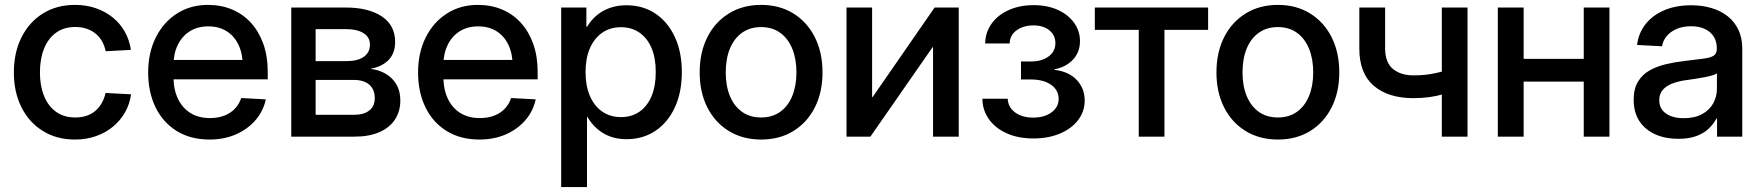

<svg xmlns="http://www.w3.org/2000/svg" viewBox="-20 -553 7132 777"><path d="M283.7 11.7Q209.5 11.7 153.8 -22.7Q98.1 -57.1 67.1 -118.4Q36.1 -179.7 36.1 -259.8Q36.1 -340.3 67.1 -402.1Q98.1 -463.9 153.8 -498.5Q209.5 -533.2 283.7 -533.2Q329.1 -533.2 367.9 -519.8Q406.7 -506.3 436.5 -482.2Q466.3 -458 485.1 -424.6Q503.9 -391.1 509.8 -351.1L407.7 -345.7Q403.3 -367.2 393.3 -385.3Q383.3 -403.3 367.7 -416.3Q352.1 -429.2 331.3 -436.5Q310.5 -443.8 284.2 -443.8Q238.8 -443.8 206.8 -420.7Q174.8 -397.5 158.2 -356Q141.6 -314.5 141.6 -259.8Q141.6 -206.1 158.2 -164.8Q174.8 -123.5 206.8 -100.6Q238.8 -77.6 284.2 -77.6Q310.5 -77.6 331.1 -84.7Q351.6 -91.8 366.7 -105Q381.8 -118.2 392.1 -136.5Q402.3 -154.8 407.2 -176.8L510.3 -171.4Q504.9 -131.3 485.8 -98.1Q466.8 -64.9 437 -40.3Q407.2 -15.6 368.2 -2Q329.1 11.7 283.7 11.7Z M828.1 11.7Q751 11.7 695.1 -22.9Q639.2 -57.6 609.4 -118.9Q579.6 -180.2 579.6 -259.8Q579.6 -339.4 610.4 -401.1Q641.1 -462.9 695.8 -498Q750.5 -533.2 821.8 -533.2Q875 -533.2 919.2 -514.6Q963.4 -496.1 995.6 -460.7Q1027.8 -425.3 1045.7 -375.2Q1063.5 -325.2 1063.5 -262.7V-231.9H628.9V-310.5H1009.3L962.4 -286.1Q962.4 -335 945.6 -370.8Q928.7 -406.7 897.5 -426.5Q866.2 -446.3 822.8 -446.3Q779.8 -446.3 748.3 -426.5Q716.8 -406.7 699.5 -371.3Q682.1 -335.9 682.1 -289.1V-242.2Q682.1 -191.9 699.7 -154.3Q717.3 -116.7 750.2 -95.9Q783.2 -75.2 829.6 -75.2Q862.8 -75.2 888.2 -85.2Q913.6 -95.2 930.9 -113.5Q948.2 -131.8 956.1 -156.2L1055.7 -150.9Q1045.4 -103 1013.7 -66.4Q981.9 -29.8 934.3 -9Q886.7 11.7 828.1 11.7Z M1158.7 0V-522.5H1379.4Q1471.2 -522.5 1525.1 -486.6Q1579.1 -450.7 1579.1 -383.3Q1579.1 -337.9 1552.7 -310.5Q1526.4 -283.2 1478.5 -274.4Q1513.2 -270.5 1540.5 -254.6Q1567.9 -238.8 1584 -211.7Q1600.1 -184.6 1600.1 -146.5Q1600.1 -102.5 1578.4 -69.3Q1556.6 -36.1 1515.1 -18.1Q1473.6 0 1414.1 0ZM1257.3 -88.4H1412.6Q1452.6 -88.4 1474.6 -106Q1496.6 -123.5 1496.6 -155.3Q1496.6 -190.9 1474.6 -210.2Q1452.6 -229.5 1412.6 -229.5H1257.3ZM1257.3 -305.7H1382.8Q1427.7 -305.7 1452.4 -323.2Q1477.1 -340.8 1477.1 -372.6Q1477.1 -402.3 1451.4 -418.7Q1425.8 -435.1 1379.4 -435.1H1257.3Z M1920.4 11.7Q1843.3 11.7 1787.4 -22.9Q1731.4 -57.6 1701.7 -118.9Q1671.9 -180.2 1671.9 -259.8Q1671.9 -339.4 1702.6 -401.1Q1733.4 -462.9 1788.1 -498Q1842.8 -533.2 1914.1 -533.2Q1967.3 -533.2 2011.5 -514.6Q2055.7 -496.1 2087.9 -460.7Q2120.1 -425.3 2137.9 -375.2Q2155.8 -325.2 2155.8 -262.7V-231.9H1721.2V-310.5H2101.6L2054.7 -286.1Q2054.7 -335 2037.8 -370.8Q2021 -406.7 1989.7 -426.5Q1958.5 -446.3 1915 -446.3Q1872.1 -446.3 1840.6 -426.5Q1809.1 -406.7 1791.7 -371.3Q1774.4 -335.9 1774.4 -289.1V-242.2Q1774.4 -191.9 1792 -154.3Q1809.6 -116.7 1842.5 -95.9Q1875.5 -75.2 1921.9 -75.2Q1955.1 -75.2 1980.5 -85.2Q2005.9 -95.2 2023.2 -113.5Q2040.5 -131.8 2048.3 -156.2L2147.9 -150.9Q2137.7 -103 2106 -66.4Q2074.2 -29.8 2026.6 -9Q1979 11.7 1920.4 11.7Z M2251 204.1V-522.5H2353V-444.8H2356Q2371.1 -470.7 2394 -490.2Q2417 -509.8 2447.5 -520.8Q2478 -531.7 2515.1 -531.7Q2582 -531.7 2632.3 -498Q2682.6 -464.4 2710.9 -403.6Q2739.3 -342.8 2739.3 -261.2Q2739.3 -179.7 2711.2 -118.7Q2683.1 -57.6 2632.6 -23.7Q2582 10.3 2515.1 10.3Q2478 10.3 2448.2 -1Q2418.5 -12.2 2395.8 -32.5Q2373 -52.7 2357.4 -79.6H2355.5V204.1ZM2493.7 -79.1Q2536.1 -79.1 2567.6 -100.8Q2599.1 -122.6 2616.5 -163.3Q2633.8 -204.1 2633.8 -261.2Q2633.8 -318.8 2616.5 -359.1Q2599.1 -399.4 2567.6 -421.1Q2536.1 -442.9 2493.7 -442.9Q2448.7 -442.9 2416.5 -420.2Q2384.3 -397.5 2366.9 -356.9Q2349.6 -316.4 2349.6 -261.2Q2349.6 -206.5 2366.9 -165.5Q2384.3 -124.5 2416.7 -101.8Q2449.2 -79.1 2493.7 -79.1Z M3060.1 11.7Q2985.8 11.7 2929.7 -22.7Q2873.5 -57.1 2842.5 -118.4Q2811.5 -179.7 2811.5 -259.8Q2811.5 -340.8 2842.5 -402.3Q2873.5 -463.9 2929.7 -498.5Q2985.8 -533.2 3060.1 -533.2Q3134.8 -533.2 3190.7 -498.5Q3246.6 -463.9 3277.6 -402.3Q3308.6 -340.8 3308.6 -259.8Q3308.6 -179.7 3277.6 -118.4Q3246.6 -57.1 3190.7 -22.7Q3134.8 11.7 3060.1 11.7ZM3060.1 -77.6Q3105.5 -77.6 3137.5 -100.6Q3169.4 -123.5 3186.3 -164.8Q3203.1 -206.1 3203.1 -259.8Q3203.1 -314.5 3186.3 -355.7Q3169.4 -397 3137.5 -420.2Q3105.5 -443.4 3060.1 -443.4Q3015.1 -443.4 2982.9 -420.4Q2950.7 -397.5 2933.8 -356.2Q2917 -314.9 2917 -259.8Q2917 -205.6 2933.8 -164.6Q2950.7 -123.5 2982.7 -100.6Q3014.6 -77.6 3060.1 -77.6Z M3859.9 0H3755.9V-361.8H3753.9L3502.4 0H3405.8V-522.5H3509.3V-160.6H3511.7L3762.2 -522.5H3859.9Z M4162.1 7.3Q4100.1 7.3 4053.7 -13.7Q4007.3 -34.7 3981.7 -71Q3956.1 -107.4 3955.6 -153.3H4058.1Q4059.6 -118.7 4088.1 -97.9Q4116.7 -77.1 4161.1 -77.1Q4207 -77.1 4235.6 -98.4Q4264.2 -119.6 4264.2 -152.8Q4264.2 -188 4233.9 -209.7Q4203.6 -231.4 4151.4 -231.4H4111.8V-304.2H4151.4Q4195.8 -304.2 4223.4 -324.5Q4251 -344.7 4251 -378.4Q4251 -410.6 4226.6 -430.4Q4202.1 -450.2 4162.1 -450.2Q4122.1 -450.2 4094.5 -430.7Q4066.9 -411.1 4065.9 -377H3966.8Q3967.8 -422.9 3993.2 -457.8Q4018.6 -492.7 4062.7 -512.5Q4106.9 -532.2 4162.6 -532.2Q4218.8 -532.2 4261 -512.9Q4303.2 -493.7 4326.9 -460.4Q4350.6 -427.2 4350.6 -386.7Q4350.6 -342.3 4322.3 -311.8Q4293.9 -281.2 4247.1 -272.5V-270.5Q4306.2 -263.2 4337.9 -229Q4369.6 -194.8 4369.6 -146Q4369.6 -102.1 4343 -67.1Q4316.4 -32.2 4269.5 -12.5Q4222.7 7.3 4162.1 7.3Z M4588.4 0V-432.1H4410.6V-522.5H4869.1V-432.1H4692.4V0Z M5151.4 11.7Q5077.1 11.7 5021 -22.7Q4964.8 -57.1 4933.8 -118.4Q4902.8 -179.7 4902.8 -259.8Q4902.8 -340.8 4933.8 -402.3Q4964.8 -463.9 5021 -498.5Q5077.1 -533.2 5151.4 -533.2Q5226.1 -533.2 5282 -498.5Q5337.9 -463.9 5368.9 -402.3Q5399.9 -340.8 5399.9 -259.8Q5399.9 -179.7 5368.9 -118.4Q5337.9 -57.1 5282 -22.7Q5226.1 11.7 5151.4 11.7ZM5151.4 -77.6Q5196.8 -77.6 5228.8 -100.6Q5260.7 -123.5 5277.6 -164.8Q5294.4 -206.1 5294.4 -259.8Q5294.4 -314.5 5277.6 -355.7Q5260.7 -397 5228.8 -420.2Q5196.8 -443.4 5151.4 -443.4Q5106.4 -443.4 5074.2 -420.4Q5042 -397.5 5025.1 -356.2Q5008.3 -314.9 5008.3 -259.8Q5008.3 -205.6 5025.1 -164.6Q5042 -123.5 5074 -100.6Q5106 -77.6 5151.4 -77.6Z M5700.2 -155.8Q5598.1 -155.8 5539.6 -205.8Q5481 -255.9 5481 -356.9V-522.5H5585.4V-357.9Q5585.4 -300.3 5616.9 -274.2Q5648.4 -248 5700.2 -248Q5748.5 -248 5789.6 -257.1Q5830.6 -266.1 5873.5 -281.2V-189Q5848.6 -179.7 5821.3 -171.9Q5793.9 -164.1 5763.9 -159.9Q5733.9 -155.8 5700.2 -155.8ZM5814.9 0V-522.5H5918.9V0Z M6414.6 -314.9V-222.7H6119.1V-314.9ZM6146 -522.5V0H6041.5V-522.5ZM6493.2 -522.5V0H6389.2V-522.5Z M6772 8.8Q6720.2 8.8 6679.4 -9Q6638.7 -26.9 6615 -62Q6591.3 -97.2 6591.3 -148.9Q6591.3 -193.8 6608.6 -222.4Q6626 -251 6655 -267.6Q6684.1 -284.2 6720.9 -293Q6757.8 -301.8 6796.9 -306.2Q6845.2 -312 6873.8 -315.7Q6902.3 -319.3 6915 -327.6Q6927.7 -335.9 6927.7 -354.5V-358.4Q6927.7 -384.8 6915.5 -404.5Q6903.3 -424.3 6879.9 -435.5Q6856.4 -446.8 6823.2 -446.8Q6790 -446.8 6764.9 -435.8Q6739.7 -424.8 6724.6 -406.5Q6709.5 -388.2 6706.1 -365.7L6605 -371.1Q6611.3 -420.4 6640.1 -456.3Q6668.9 -492.2 6716.1 -512Q6763.2 -531.7 6824.2 -531.7Q6868.2 -531.7 6906 -520.5Q6943.8 -509.3 6971.9 -487.1Q7000 -464.8 7015.4 -431.9Q7030.8 -398.9 7030.8 -355.5V0H6928.7V-73.2H6926.3Q6915.5 -52.7 6896.2 -33.7Q6877 -14.6 6846.4 -2.9Q6815.9 8.8 6772 8.8ZM6793.5 -74.7Q6838.4 -74.7 6868.4 -91.3Q6898.4 -107.9 6913.3 -135Q6928.2 -162.1 6928.2 -193.8V-256.3Q6922.9 -252 6909.7 -248Q6896.5 -244.1 6878.7 -240.7Q6860.8 -237.3 6841.1 -234.1Q6821.3 -231 6802.2 -228.5Q6773.9 -224.6 6749.3 -215.6Q6724.6 -206.5 6709.7 -190.2Q6694.8 -173.8 6694.8 -147Q6694.8 -124 6707 -107.9Q6719.2 -91.8 6741.5 -83.3Q6763.7 -74.7 6793.5 -74.7Z"/></svg>

Font: Inter 28pt Medium
Style: Regular
Weight: 500
Designer: Rasmus Andersson
Foundry: rsms
Version: Version 4.001;git-66647c0bb